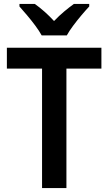

<svg xmlns="http://www.w3.org/2000/svg" viewBox="-20 -957 552 977"><path d="M318 0H194V-608H15V-714H496V-608H318ZM192 -777Q180 -799 160 -826Q140 -853 118 -879Q96 -905 79 -924V-937H157Q180 -921 205.5 -898.5Q231 -876 255 -850Q281 -877 306 -898Q331 -919 356 -937H434V-924Q417 -906 395 -880Q373 -854 352.5 -826.5Q332 -799 320 -777Z"/></svg>

Font: Noto Sans SemiCondensed SemiBold
Style: Regular
Weight: 600
Width: 4
Designer: Monotype Design Team
Foundry: Monotype Imaging Inc.
Version: Version 2.013; ttfautohint (v1.8.4.7-5d5b)